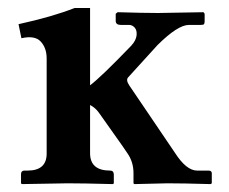

<svg xmlns="http://www.w3.org/2000/svg" viewBox="-20 -465 580 486"><path d="M98.1 -76.2V-316.9Q98.1 -343.8 83 -359.9Q67.9 -376 34.2 -368.2L26.9 -403.8Q113.8 -422.9 168.9 -444.8H208V-249Q235.8 -270 312 -349.1Q324.2 -362.3 325.7 -375.2Q327.1 -388.2 321 -395Q314.9 -401.9 307.1 -401.9H286.1Q272.9 -401.9 272.9 -412.1V-430.2L277.8 -434.1Q344.7 -432.1 379.9 -432.1L495.1 -434.1L498 -430.2V-412.1Q498 -406.2 496.6 -404.1Q495.1 -401.9 487.8 -401.9H458Q430.2 -401.9 378.9 -351.1L304.2 -269Q298.3 -262.2 307.1 -249L422.9 -78.1Q451.7 -33.2 479 -33.2H507.8Q515.6 -33.2 516.1 -26.9V-1L513.2 1Q443.4 -1 403.8 -1L319.8 1L317.9 -1V-26.9Q317.9 -55.7 301.8 -78.1Q293.9 -90.3 268.6 -125.7Q243.2 -161.1 230 -180.2Q221.2 -192.4 208 -199.2V-77.1Q208 -33.2 258.8 -33.2Q267.6 -33.2 268.1 -23.9V-1L266.1 1Q189.9 -1 150.9 -1L35.2 1L33.2 -1V-23.9Q33.2 -32.7 41 -33.2H49.8Q98.1 -33.2 98.1 -76.2Z"/></svg>

Font: Linux Libertine
Style: Semibold
Weight: 600
Designer: Philipp H. Poll
Foundry: Philipp H. Poll
Version: Version 5.1.2 ; ttfautohint (v0.9)